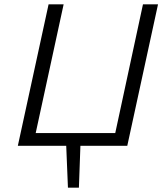

<svg xmlns="http://www.w3.org/2000/svg" viewBox="-20 -678 766 893"><path d="M645 -658H715L572 0H354L347 195H296L288 0H63L206 -658H276L146 -59H516Z"/></svg>

Font: EauTest
Style: Italic
Weight: 400
Italic angle: -12°
Designer: Christian Thalmann (Catharsis Fonts)
Version: Version 0.001;PS 000.001;hotconv 1.0.88;makeotf.lib2.5.64775